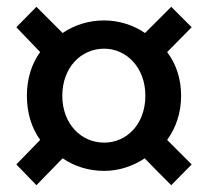

<svg xmlns="http://www.w3.org/2000/svg" viewBox="-20 -652 610 564"><path d="M501 -300C508 -321 512 -345 512 -371C512 -421 497 -465 471 -499L543 -572L483 -632L406 -555C371 -579 328 -592 286 -592C241 -592 199 -579 164 -555L87 -632L28 -572L98 -499C73 -465 59 -421 59 -371C59 -319 73 -276 98 -241L28 -169L87 -108L164 -187C199 -163 241 -150 286 -150C327 -150 370 -163 405 -187L444 -147L483 -108L543 -169L471 -241C484 -259 494 -278 501 -300ZM199 -471C221 -495 252 -509 286 -509C352 -509 407 -453 407 -371C407 -287 352 -233 286 -233C252 -233 221 -247 199 -271C177 -295 163 -329 163 -371C163 -412 177 -447 199 -471Z"/></svg>

Font: GenSekiGothic2 TW M
Style: Regular
Weight: 500
Version: Version 2.100;PS 2.1;hotconv 16.6.51;makeotf.lib2.5.65220 DE